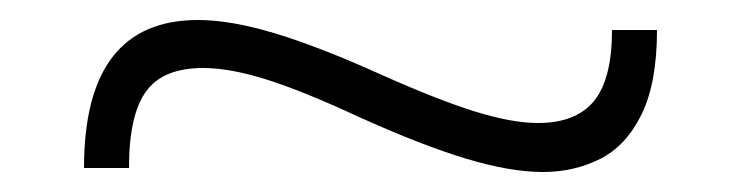

<svg xmlns="http://www.w3.org/2000/svg" viewBox="-20 -396 741 192"><path d="M64 -228Q64 -302 92.5 -339Q121 -376 178 -376Q211 -376 255.5 -362.5Q300 -349 362 -321Q418 -296 455 -284.5Q492 -273 518 -273Q556 -273 574 -295Q592 -317 592 -366H637Q637 -313 621.5 -281.5Q606 -250 580 -237Q554 -224 523 -224Q490 -224 445.5 -237.5Q401 -251 339 -279Q283 -305 246.5 -316.5Q210 -328 183 -328Q143 -328 126 -304.5Q109 -281 109 -228Z"/></svg>

Font: M PLUS 1 Thin Light
Style: Regular
Weight: 300
Version: Version 1.001